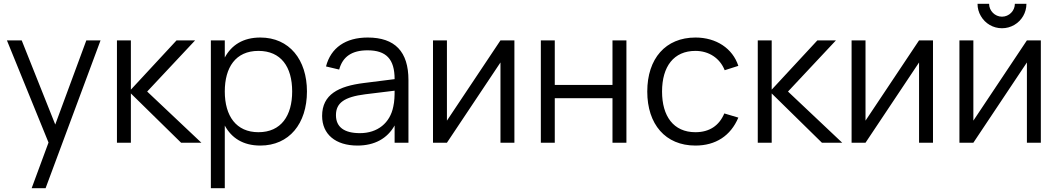

<svg xmlns="http://www.w3.org/2000/svg" viewBox="-20 -753 5582 1013"><path d="M220.5 240 510.5 -540H435.5L271.5 -96L94.5 -540H16.5L236 -1L147 240Z M597 0H670.5V-260L935.5 0H1042.5L756.5 -270L1009.5 -540H911.5L670.5 -280V-540H597Z M1166 240V-90.5C1201.5 -25 1262.5 15 1353.5 15C1505.5 15 1599.5 -100.5 1599.5 -270.5C1599.5 -437.5 1507 -555 1353.5 -555C1263 -555 1201.5 -515.5 1166 -449.5V-540H1092.5V240ZM1343.5 -55.5C1226.5 -55.5 1166 -140.5 1166 -270.5C1166 -396.5 1222.5 -484.5 1343.5 -484.5C1462.5 -484.5 1521.5 -400.5 1521.5 -270.5C1521.5 -143 1463.5 -55.5 1343.5 -55.5Z M1920 -555C1803.5 -555 1725.5 -501 1700 -402.5L1769.5 -386C1788 -454.5 1837 -487.5 1919 -487.5C2017.5 -487.5 2062 -441.5 2062 -335.5L1899.5 -315C1767 -298.5 1679.5 -255 1679.5 -141.5C1679.5 -44.5 1750.5 15 1866 15C1956 15 2023.5 -22 2062 -91V0H2135V-330.5C2135 -480.5 2064 -555 1920 -555ZM2062 -274.5C2062 -250.5 2061.5 -217.5 2055 -190.5C2038 -104.5 1972.5 -50.5 1879 -50.5C1795.5 -50.5 1752.5 -83 1752.5 -145.5C1752.5 -210 1796.5 -241.5 1906.5 -255.5Z M2620.5 -540 2338 -116.5V-540H2264.5V0H2338L2620.5 -423.5V0H2694V-540Z M2907 0V-235H3211.5V0H3285V-540H3211.5V-305H2907V-540H2833.5V0Z M3649 15C3756 15 3835 -36.5 3875.5 -132.5L3801.5 -154.5C3774.5 -90.5 3723.5 -55.5 3649 -55.5C3533 -55.5 3473 -140.5 3473 -270C3473 -402.5 3535 -484.5 3649 -484.5C3720 -484.5 3778 -446.5 3803.5 -382.5L3875.5 -405.5C3845.5 -497.5 3759 -555 3649.5 -555C3491.5 -555 3395 -444 3395 -270C3395 -97.5 3490.5 15 3649 15Z M3978 0H4051.5V-260L4316.5 0H4423.5L4137.5 -270L4390.5 -540H4292.5L4051.5 -280V-540H3978Z M4829 -540 4546.5 -116.5V-540H4473V0H4546.5L4829 -423.5V0H4902.5V-540Z M5266.5 -604C5290 -604 5311.5 -610 5331.5 -621.5C5371 -644.5 5395.5 -686.5 5395.5 -733H5334.5C5334.5 -696 5304 -665 5266.5 -665C5229.5 -665 5198.5 -696 5198.5 -733H5137.5C5137.5 -709.5 5143.5 -688 5155 -668.5C5178 -628.5 5220 -604 5266.5 -604ZM5398 -540 5115.5 -116.5V-540H5042V0H5115.5L5398 -423.5V0H5471.5V-540Z"/></svg>

Font: Vela Sans
Style: Regular
Weight: 400
Designer: Principal design: Mikhail Sharanda - project Manrope.
Design modification: Ravid Balaliev
Foundry: Mikhail Sharanda
Version: Version 1.001